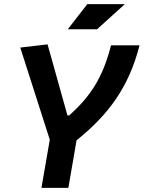

<svg xmlns="http://www.w3.org/2000/svg" viewBox="-20 -914 699 934"><path d="M181.6 0H312.5L352.5 -231.4C508.3 -356.9 606.9 -490.2 658.7 -693.4H520C480 -535.2 418.9 -444.3 316.9 -352.5H308.1L211.4 -698.2L78.6 -682.6L222.2 -234.4ZM309.6 -771.5H452.1L587.4 -894H404.8Z"/></svg>

Font: Cascadia Code NF
Style: Bold Italic
Weight: 700
Italic angle: -10°
Monospace: yes
Designer: Aaron Bell
Foundry: Saja Typeworks
Version: Version 2404.023